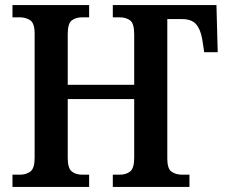

<svg xmlns="http://www.w3.org/2000/svg" viewBox="-20 -734 888 754"><path d="M29 0V-48H59Q83 -48 99.5 -60.5Q116 -73 116 -114V-602Q116 -643 98.5 -654.5Q81 -666 57 -666H29V-714H330V-666H303Q278 -666 262 -654Q246 -642 246 -600V-401H507V-599Q507 -642 491 -654Q475 -666 449 -666H423V-714H830L835 -529H782L774 -581Q767 -620 749.5 -639.5Q732 -659 695 -659H637V-111Q637 -71 654 -59.5Q671 -48 695 -48H724V0H423V-48H450Q475 -48 491 -60.5Q507 -73 507 -115V-345H246V-114Q246 -73 262 -60.5Q278 -48 303 -48H330V0Z"/></svg>

Font: Noto Serif SemiCondensed SemiBold
Style: Regular
Weight: 600
Width: 4
Designer: Monotype Design Team
Foundry: Monotype Imaging Inc.
Version: Version 2.013; ttfautohint (v1.8.4.7-5d5b)